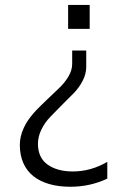

<svg xmlns="http://www.w3.org/2000/svg" viewBox="-20 -563 544 761"><path d="M335.5 -543.5V-448.7H250V-543.5ZM321.8 -362.8V-297.4Q321.8 -270.1 307.6 -242.7Q293.5 -215.4 272.2 -193.6Q251 -171.9 226.1 -147.5Q213.4 -134.8 202.2 -123.3Q191 -111.9 180.2 -100.6Q158.2 -78.2 144.3 -49.9Q130.4 -21.5 130.4 6.8Q130.4 61.9 168.5 89.3Q207.1 116.6 268.1 116.6Q340.3 116.6 405.3 78.5V144.9Q337.4 177.2 258.8 177.2Q211.9 177.2 174.8 166.4Q137.7 155.7 111.9 134.9Q86 114.2 72.3 82.9Q58.6 51.7 58.6 10.7Q58.6 -22.5 74.3 -56.2Q81.6 -72.3 91.4 -86.5Q101.1 -100.6 112.4 -113.6Q123.6 -126.5 136.3 -139Q149 -151.4 162.6 -164.6L212.4 -212Q235.9 -233.9 251 -259.3Q266.1 -284.7 266.1 -309.6V-362.8Z"/></svg>

Font: Ride Light
Style: Regular
Weight: 300
Version: Version 3.000